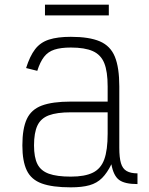

<svg xmlns="http://www.w3.org/2000/svg" viewBox="-20 -790 640 824"><path d="M284 14Q205 14 159.5 -2.5Q114 -19 95 -58.5Q76 -98 76 -166Q76 -238 95 -279Q114 -320 159.5 -337Q205 -354 284 -354H442V-419Q442 -483 427.5 -519Q413 -555 378.5 -570.5Q344 -586 284 -586Q241 -586 213.5 -577Q186 -568 169 -546Q152 -524 140 -486L92 -498Q108 -549 130.5 -578.5Q153 -608 190 -620Q227 -632 284 -632Q363 -632 408.5 -612.5Q454 -593 473 -546.5Q492 -500 492 -419V-156Q492 -114 499 -90Q506 -66 523.5 -56Q541 -46 570 -46V0Q515 0 491 -18Q467 -36 458 -85Q440 -48 418 -26Q396 -4 364 5Q332 14 284 14ZM284 -32Q344 -32 378.5 -49Q413 -66 427.5 -106Q442 -146 442 -216V-308H284Q224 -308 189.5 -295Q155 -282 140.5 -251Q126 -220 126 -166Q126 -115 140.5 -86Q155 -57 189.5 -44.5Q224 -32 284 -32ZM173 -724V-770H447V-724Z"/></svg>

Font: Victor Mono Thin
Style: Regular
Weight: 100
Monospace: yes
Designer: Rune Bjørnerås
Version: Version 1.561;gftools[0.9.30]